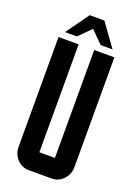

<svg xmlns="http://www.w3.org/2000/svg" viewBox="-160 -921 705 986"><g transform="rotate(20 192.5 -427.5)"><path d="M152.3 -855H232.4L322.3 -730H257.3L192.4 -794.9L127.4 -730H62.5ZM345.2 -694.8V-95.2Q345.2 -55.7 318.4 -27.3Q292.5 0 254.9 0H129.9Q92.8 0 66.4 -27.8Q40 -55.7 40 -95.2V-694.8H149.9V-105H234.9V-694.8Z"/></g></svg>

Font: Horta
Style: Regular
Weight: 600
Width: 3
Version: Version 0.11